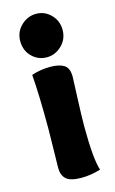

<svg xmlns="http://www.w3.org/2000/svg" viewBox="-112 -753 481 801"><g transform="rotate(-15 128.5 -352.0)"><path d="M128 -520Q90 -520 63.5 -546.5Q37 -573 37 -614Q37 -653 65 -680Q93 -707 130 -707Q167 -707 193.5 -680Q220 -653 220 -614Q220 -574 192 -547Q164 -520 128 -520ZM130 -478Q168 -478 189 -465Q210 -452 210 -414Q210 -408 206.5 -326Q203 -244 203 -203Q203 -61 220 -10Q178 3 137 3Q90 3 71.5 -13.5Q53 -30 53 -62Q53 -78 54.5 -137Q56 -196 56 -231Q56 -374 49 -465Q87 -478 130 -478Z"/></g></svg>

Font: Overlock Black
Style: Regular
Weight: 900
Designer: Dario Muhafara
Foundry: Dario Manuel Muhafara
Version: Version 1.002